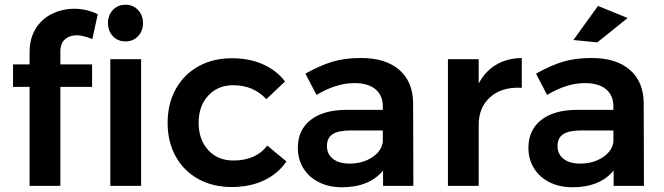

<svg xmlns="http://www.w3.org/2000/svg" viewBox="-20 -785 2805 811"><path d="M235 -568V-513H369V-418H235V0H105V-418H35V-513H105V-564Q105 -623 131 -664.5Q157 -706 200.5 -727Q244 -748 295 -748Q345 -748 393 -725L370 -620Q330 -636 304 -636Q274 -636 254.5 -619Q235 -602 235 -568ZM446 -535H576V0H446ZM584 -687Q584 -654 563 -632Q542 -610 510 -610Q478 -610 457 -632Q436 -654 436 -687Q436 -721 457 -743Q478 -765 510 -765Q542 -765 563 -743Q584 -721 584 -687Z M965 -425Q900 -425 859.5 -381Q819 -337 819 -267Q819 -195 859.5 -151Q900 -107 965 -107Q1061 -107 1109 -170L1190 -103Q1154 -51 1095 -23Q1036 5 958 5Q879 5 817.5 -29Q756 -63 722 -124.5Q688 -186 688 -266Q688 -347 722.5 -409Q757 -471 818.5 -505Q880 -539 960 -539Q1033 -539 1090.5 -513.5Q1148 -488 1184 -441L1105 -366Q1051 -425 965 -425Z M1598 0V-65Q1570 -30 1526 -12Q1482 6 1425 6Q1369 6 1326.5 -15.5Q1284 -37 1261 -75Q1238 -113 1238 -160Q1238 -235 1291 -277.5Q1344 -320 1441 -321H1597V-335Q1597 -382 1566 -408Q1535 -434 1476 -434Q1400 -434 1317 -384L1270 -474Q1333 -509 1384.5 -524.5Q1436 -540 1505 -540Q1609 -540 1666.5 -490Q1724 -440 1725 -350L1726 0ZM1597 -186V-234H1462Q1410 -234 1385.5 -218.5Q1361 -203 1361 -168Q1361 -134 1386.5 -114Q1412 -94 1456 -94Q1512 -94 1552 -120.5Q1592 -147 1597 -186Z M2184 -540V-414Q2101 -419 2051.5 -375.5Q2002 -332 2002 -258V0H1872V-535H2002V-432Q2029 -484 2075.5 -511.5Q2122 -539 2184 -540Z M2572 0V-65Q2544 -30 2500 -12Q2456 6 2399 6Q2343 6 2300.5 -15.5Q2258 -37 2235 -75Q2212 -113 2212 -160Q2212 -235 2265 -277.5Q2318 -320 2415 -321H2571V-335Q2571 -382 2540 -408Q2509 -434 2450 -434Q2374 -434 2291 -384L2244 -474Q2307 -509 2358.5 -524.5Q2410 -540 2479 -540Q2583 -540 2640.5 -490Q2698 -440 2699 -350L2700 0ZM2571 -186V-234H2436Q2384 -234 2359.5 -218.5Q2335 -203 2335 -168Q2335 -134 2360.5 -114Q2386 -94 2430 -94Q2486 -94 2526 -120.5Q2566 -147 2571 -186ZM2506 -760 2631 -709 2503 -606 2402 -616Z"/></svg>

Font: Montserrat Medium
Style: Regular
Weight: 500
Designer: Julieta Ulanovsky
Foundry: Julieta Ulanovsky
Version: Version 6.001